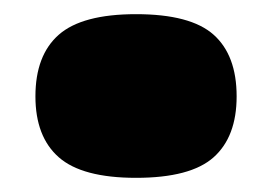

<svg xmlns="http://www.w3.org/2000/svg" viewBox="-20 -241 384 271"><path d="M30 -105Q30 -163 63 -192Q96 -221 172 -221Q249 -221 281.5 -192Q314 -163 314 -105Q314 -48 281.5 -19Q249 10 172 10Q96 10 63 -19Q30 -48 30 -105Z"/></svg>

Font: Georama Expanded Black
Style: Regular
Weight: 900
Width: 7
Designer: Jean-Baptiste Levee
Foundry: Production Type
Version: Version 1.000